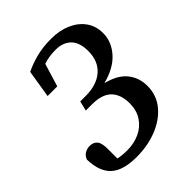

<svg xmlns="http://www.w3.org/2000/svg" viewBox="-196 -795 928 928"><g transform="rotate(-45 267.5 -331.5)"><path d="M198 17Q106 17 63.5 -22Q21 -61 19 -145Q27 -165 42.5 -173.5Q58 -182 75 -182Q101 -182 114.5 -165Q128 -148 127 -103V-44Q156 -38 188 -38Q236 -38 274.5 -56Q313 -74 335.5 -108.5Q358 -143 358 -190Q358 -251 326 -283.5Q294 -316 225 -316H183L195 -366H232Q308 -366 351.5 -404Q395 -442 395 -511Q395 -570 366 -598.5Q337 -627 287 -627Q240 -627 204 -614L168 -496H102L125 -638Q159 -655 205 -667.5Q251 -680 310 -680Q367 -680 411.5 -660.5Q456 -641 481.5 -605.5Q507 -570 507 -521Q507 -463 464.5 -415Q422 -367 340 -346Q412 -328 445 -287Q478 -246 478 -190Q478 -126 439.5 -79.5Q401 -33 337.5 -8Q274 17 198 17Z"/></g></svg>

Font: Source Serif 4 Semibold
Style: Italic
Weight: 600
Italic angle: -12°
Designer: Frank Grießhammer
Foundry: Adobe
Version: Version 4.005;hotconv 1.1.0;makeotfexe 2.6.0